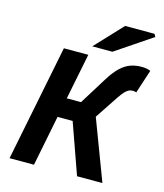

<svg xmlns="http://www.w3.org/2000/svg" viewBox="-124 -948 891 1041"><g transform="rotate(15 321.5 -427.5)"><path d="M28.5 0 158.8 -651.8H295.9L244.2 -393.7H324.1L418.6 -546Q447.7 -593.1 475 -618.4Q502.3 -643.8 530.7 -653.8Q559.1 -663.8 592.6 -663.8Q621.9 -663.8 643 -654.8L599.7 -522.3Q596.1 -524.3 591 -525.1Q585.8 -525.9 578.4 -525.9Q566.7 -525.9 556.5 -520.7Q546.3 -515.4 534.6 -502.9Q522.9 -490.4 507.2 -466.8L421.9 -338.1L549.7 0H407.3L306.6 -283.6H222L165.6 0ZM304.7 -701.8 448.2 -854.7H613.2L621.8 -839.2L417.8 -701.8Z"/></g></svg>

Font: Source Sans 3
Style: Italic
Weight: 200
Italic angle: -11°
Designer: Paul D. Hunt
Foundry: Adobe
Version: Version 3.046;hotconv 1.0.118;makeotfexe 2.5.65603